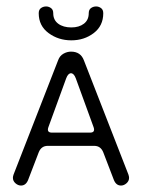

<svg xmlns="http://www.w3.org/2000/svg" viewBox="-20 -565 440 595"><path d="M45 10Q36 10 28 3Q20 -4 20 -14Q20 -18 22 -24L160 -378Q165 -392 176.5 -398.5Q188 -405 200 -405Q230 -405 240 -378L378 -24Q380 -18 380 -14Q380 -4 372 3Q364 10 355 10Q340 10 333 -7L300 -93Q292 -113 272 -113H128Q108 -113 100 -93L67 -7Q60 10 45 10ZM141 -154H259Q276 -154 270 -171L215 -322Q209 -338 200 -338Q191 -338 185 -322L130 -171Q124 -154 141 -154ZM201 -440Q161 -440 130.5 -462.5Q100 -485 100 -524Q100 -535 107 -540Q114 -545 123 -545Q131 -545 138 -540Q145 -535 145 -524Q145 -503 160.5 -491.5Q176 -480 201 -480Q225 -480 240 -491.5Q255 -503 255 -524Q255 -535 262 -540Q269 -545 278 -545Q286 -545 293 -540Q300 -535 300 -524Q300 -485 270.5 -462.5Q241 -440 201 -440Z"/></svg>

Font: Dongle Light
Style: Regular
Weight: 300
Designer: Yanghee Ryu
Foundry: Yanghee Ryu
Version: Version 2.000